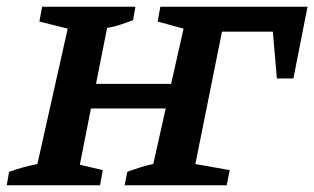

<svg xmlns="http://www.w3.org/2000/svg" viewBox="-29 -550 933 570"><path d="M-9 0 -2 -40Q18 -47 37.5 -52.5Q57 -58 82 -63L172 -465L88 -486L96 -530H373L366 -490Q349 -484 330.5 -477.5Q312 -471 289 -467L256 -301H479L516 -465L439 -486L447 -530H884L842 -317H793L781 -456H630L551 -63L653 -45L644 0H341L349 -40Q366 -46 385.5 -52.5Q405 -59 426 -63L463 -228H241L208 -61L276 -45L268 0Z"/></svg>

Font: Piazzolla SC SemiBold
Style: Italic
Weight: 600
Italic angle: -11.3°
Designer: Juan Pablo del Peral
Foundry: Huerta Tipografica
Version: Version 1.330